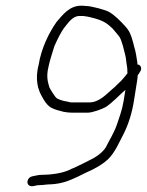

<svg xmlns="http://www.w3.org/2000/svg" viewBox="-20 -634 515 673"><path d="M426.7 -377C420.1 -368.2 414 -361.1 405.8 -352L389.2 -336C384.4 -330.7 378.9 -325.7 372.8 -321C352.4 -303.4 327.7 -275 292.6 -275H228.6L215 -278C203.5 -279.7 189.9 -283.5 179.8 -289C173 -293.2 155.7 -321.9 153 -328L149.2 -342C145.7 -354.7 144.6 -369.7 147.3 -387C148.1 -392.3 149.4 -398.3 151.1 -405C152.7 -415 167.8 -464.2 170.9 -473C180.8 -494.6 192.6 -520.6 206.2 -538C218.8 -553.3 234.1 -578 258.5 -578H271.5L285.2 -576C289.8 -575.3 299.4 -573 314.1 -569C343.7 -560.6 356.9 -550.9 374.6 -534L388.9 -517C394.5 -510.3 398.4 -505.3 400.5 -502C404.9 -493.3 407.4 -483.2 410.9 -473L415.2 -456C417.5 -445.4 421.2 -435.5 422 -423L424.8 -403C426 -397.7 426.5 -392.3 426.3 -387ZM160.1 12C198 9.7 223 -0.9 251.2 -14L265.3 -21C270.4 -23.7 275.8 -26.3 281.6 -29L301 -38C322 -48.4 340.7 -59.2 357.9 -75C384.3 -100.8 396.5 -133.3 414.5 -167C430.9 -200.4 442.8 -238.4 449.5 -281C453.3 -304.7 457 -328.3 460.8 -352C461.9 -359.3 462.5 -365.3 462.6 -370C463.6 -372 464.8 -373.7 466.4 -375L470.5 -382C479.3 -392.7 473.6 -408 461.6 -408C461.3 -410 461.3 -412 461.6 -414C458.3 -432.9 456.2 -453.3 450.4 -470L446.1 -487C439.2 -511.4 434.6 -525.1 418 -543C401.7 -560.5 384.4 -578.8 362.8 -592C349.4 -599.3 301 -613 281.1 -613C275.9 -613.7 270.2 -614 264.2 -614C223.2 -614 199.3 -581.6 178.2 -557C152.2 -520 124.7 -465.3 115.5 -407C113.6 -399.7 112.2 -393 111.3 -387C107.5 -363 109.7 -344.1 113.8 -327L119.3 -311C121.2 -306.3 125.8 -297.7 133.1 -285C141 -271.7 149.5 -262.3 158.7 -257C171.5 -249.5 188.7 -245.8 203.3 -242L217 -240C222.9 -239.3 230.5 -239 239.9 -239H286.9C304.6 -239 337.6 -251.5 351 -259C375.8 -275.6 397.1 -299.6 419.5 -319L413.5 -281C408.5 -249.6 397.8 -221.1 388.9 -195C378.4 -165.7 363.6 -143.6 350.5 -117C336.7 -95.9 312.5 -80.8 289.1 -70C274.1 -63.1 267.7 -58.3 254.4 -53L240.3 -46C234.6 -44 228.5 -41.3 222 -38C197.1 -26.4 156.7 -21 122.3 -21C114 -21 102.2 -17.4 93.5 -16C77 -13.3 70.3 8.1 82 16C92 22.8 104.5 15 116.6 15C131.8 15 143.6 12 160.1 12Z"/></svg>

Font: CiSf OpenHand
Style: Obl
Weight: 400
Foundry: Cannot Into Space Fonts
Version: Version 0.7892